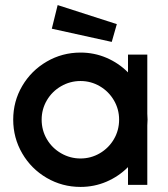

<svg xmlns="http://www.w3.org/2000/svg" viewBox="-20 -728 661 756"><path d="M32 -257Q32 -329 67.5 -389.5Q103 -450 164 -485.5Q225 -521 297 -521Q351 -521 399 -500.5Q447 -480 484 -443V-513H560V-280L561 -257L560 -234V0H484V-70Q447 -33 399 -12.5Q351 8 297 8Q225 8 164 -27.5Q103 -63 67.5 -124Q32 -185 32 -257ZM449 -257Q449 -298 428.5 -333Q408 -368 373 -388.5Q338 -409 297 -409Q256 -409 220.5 -388.5Q185 -368 164.5 -333Q144 -298 144 -257Q144 -215 164.5 -180Q185 -145 220.5 -124.5Q256 -104 297 -104Q338 -104 373 -124.5Q408 -145 428.5 -180Q449 -215 449 -257ZM184 -615 207 -708 440 -633 420 -563Z"/></svg>

Font: Lineal Medium
Style: Regular
Weight: 600
Designer: Created by Frank Adebiaye with contributions from Anton Moglia & Ariel Martín Pérez
Created by Frank ADEBIAYE with FontF
Foundry: Velvetyne Type Foundry
Version: Version 2.000